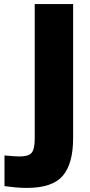

<svg xmlns="http://www.w3.org/2000/svg" viewBox="-20 -732 443 940"><path d="M2 29Q52 34 75 34Q120 34 135 16Q150 -2 150 -53V-712H338V-56Q338 70 287 129Q236 188 112 188Q63 188 2 179Z"/></svg>

Font: Muli Black
Style: Regular
Weight: 900
Designer: Vernon Adams
Foundry: Vernon Adams
Version: Version 2.001